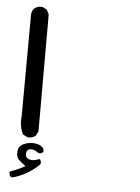

<svg xmlns="http://www.w3.org/2000/svg" viewBox="-53 -448 606 829"><g transform="rotate(5 250.0 -33.5)"><path d="M31 339 21 334 17 317 21 313Q54 302 84 285Q66 272 54 260.5Q42 249 44 225Q46 201 68.5 191Q91 181 116 183.5Q141 186 154 202L156 216Q148 227 135 224Q115 208 98.5 210.5Q82 213 81.5 231.5Q81 250 99 255Q117 260 141 249Q152 257 148 271Q123 296 93.5 313Q64 330 31 339ZM82 160 62 150Q44 116 49 73L51 -369Q52 -385 62 -396Q76 -408 98 -406L117 -396L127 -377V130L117 150Q103 162 82 160Z"/></g></svg>

Font: NaniFont Regular
Style: Regular
Weight: 400
Designer: Nanigashitei
Version: Version 1.036